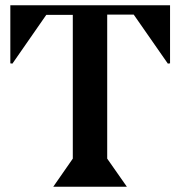

<svg xmlns="http://www.w3.org/2000/svg" viewBox="-20 -705 700 725"><path d="M19 -465.8V-685.1H622.1V-465.8L613.8 -464.8L484.9 -649.9H384.8V-106L459 0H181.2L254.9 -106V-648.9H154.8L26.9 -464.8Z"/></svg>

Font: Bluu Next
Style: Bold
Weight: 700
Designer: Jean-Baptiste Morizot, Igor Stepanchenko (Cyrillic)
Foundry: Igor Stepanchenko
Version: Version 1.005